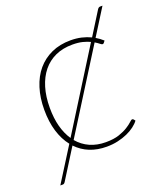

<svg xmlns="http://www.w3.org/2000/svg" viewBox="-131 -682 728 866"><g transform="rotate(-20 233.5 -249.5)"><path d="M111 -64.5Q85 -97 71 -142.8Q57 -188.5 57 -246.5Q57 -303.5 71.8 -350.5Q86.5 -397.5 114.5 -430.8Q142.5 -464 183 -482.5Q223.5 -501 275.5 -501Q303 -501 326.8 -495.5Q350.5 -490 371.5 -480L440 -589.5Q445.5 -598.5 453.5 -598.5H464.5L385.5 -472.5Q395 -467 403.2 -460.8Q411.5 -454.5 419.5 -447.5L413 -439Q411.5 -437.5 410 -436.2Q408.5 -435 406 -435Q402 -435 394.8 -441Q387.5 -447 374.5 -455L135 -73.5Q159.5 -44.5 193.2 -29.5Q227 -14.5 269 -14.5Q307 -14.5 332.8 -23.2Q358.5 -32 375.5 -42.8Q392.5 -53.5 401.5 -62.2Q410.5 -71 414.5 -71Q418.5 -71 421 -68L427 -60.5Q418 -48 402.2 -36Q386.5 -24 365.8 -14.8Q345 -5.5 319.8 0.2Q294.5 6 266 6Q176.5 6 121.5 -52L32.5 90Q30 94 27.2 96.2Q24.5 98.5 20 98.5H8.5ZM83.5 -246.5Q83.5 -196 94.2 -156.2Q105 -116.5 125 -87L360 -462.5Q345.5 -469.5 325 -474.8Q304.5 -480 276.5 -480Q230.5 -480 194.8 -463.8Q159 -447.5 134.2 -417Q109.5 -386.5 96.5 -343.5Q83.5 -300.5 83.5 -246.5Z"/></g></svg>

Font: Lato Thin
Style: Regular
Weight: 200
Designer: Lukasz Dziedzic
Foundry: tyPoland Lukasz Dziedzic
Version: Version 2.007; 2014-02-27